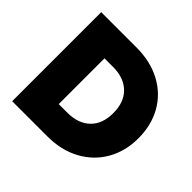

<svg xmlns="http://www.w3.org/2000/svg" viewBox="-170 -890 1075 1075"><g transform="rotate(45 367.5 -352.5)"><path d="M56.2 0V-705.1H335Q445.8 -705.1 529.3 -660.6Q612.8 -616.2 658 -536.1Q703.1 -456.1 703.1 -353Q703.1 -251 657.5 -170.9Q611.8 -90.8 528.3 -45.4Q444.8 0 335 0ZM252 -172.9H319.8Q405.8 -172.9 454.8 -220Q503.9 -267.1 503.9 -353Q503.9 -439.9 454.8 -487.5Q405.8 -535.2 319.8 -535.2H252Z"/></g></svg>

Font: Poppins ExtraBold
Style: Regular
Weight: 800
Designer: Ninad Kale (Devanagari), Jonny Pinhorn (Latin)
Foundry: Indian Type Foundry
Version: 4.004